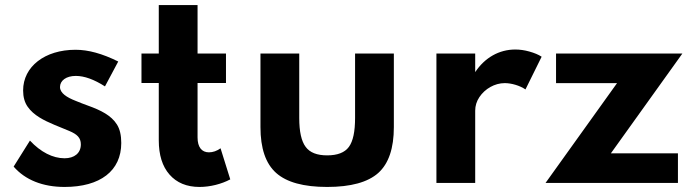

<svg xmlns="http://www.w3.org/2000/svg" viewBox="-20 -724 2752 760"><path d="M235.5 16C376.5 16 460 -47.5 460 -158C460 -188.5 454.5 -212.5 443 -231C420.5 -267 379.5 -287.5 328 -306C312.5 -311.5 296 -318 279 -325C244.5 -338.5 217.5 -355.5 217.5 -379.5C217.5 -405 242 -423.5 280 -423.5C314 -423.5 352.5 -409.5 395.5 -382L448 -480.5C384.5 -512 329.5 -527 279 -527C157.5 -527 71.5 -460.5 71.5 -366C71.5 -340 77.5 -318.5 89.5 -301.5C113 -267.5 153.5 -247.5 195 -230C219.5 -220 239 -212 254.5 -205.5C285 -192.5 300 -179 300 -152.5C300 -117.5 274 -97.5 235.5 -97.5C189 -97.5 141 -122 98.5 -167.5L34 -64.5C79.5 -12 149 16 235.5 16Z M770 16C811.5 16 857 4.5 891.5 -14L853 -137C838.5 -126.5 823 -121 807 -121C778.5 -121 762 -141.5 762 -180V-395.5H874.5V-512H762V-704H608.5V-512H540V-395.5H608.5V-169C608.5 -110.5 622.5 -65.5 651 -33C679.5 -0.5 719 16 770 16Z M1275 16C1368.5 16 1436 -2.5 1477.5 -39.5C1518.5 -76.5 1539 -137 1539 -221V-512H1385.5V-257C1385.5 -203 1377.5 -165 1361 -142.5C1344.5 -120 1315.5 -109 1275 -109C1235 -109 1206.5 -120 1190 -142.5C1173 -165 1164.5 -203 1164.5 -257V-512H1011V-221C1011 -137 1031.5 -76.5 1073 -39.5C1114.5 -2.5 1181.5 16 1275 16Z M1861 0V-286C1861 -305 1866.5 -323 1877.5 -339.5C1899.5 -372.5 1938 -395 1978 -395C2004 -395 2037.5 -385.5 2060 -370L2124 -499.5C2111 -508 2095 -514.5 2075.5 -520C2056 -525.5 2037.5 -528 2019.5 -528C1956 -528 1899 -496 1861 -438.5V-512H1707.5V0Z M2663.5 0V-117H2398L2681 -512H2181V-395H2422.5L2139.5 0Z"/></svg>

Font: Spartan
Style: Bold
Weight: 700
Designer: Matt Bailey, Mirko Velimirovic
Foundry: Matt Bailey
Version: Version 1.003